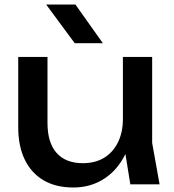

<svg xmlns="http://www.w3.org/2000/svg" viewBox="-20 -819 772 853"><path d="M306 14Q228 14 173.5 -18Q119 -50 90 -110Q61 -170 61 -253V-566H191V-273Q191 -185 231.5 -139.5Q272 -94 348 -94Q403 -94 442.5 -118Q482 -142 504 -186.5Q526 -231 526 -290L571 -265Q563 -178 527 -115.5Q491 -53 434 -19.5Q377 14 306 14ZM559 0 526 -204V-566H656V-184L689 0ZM315 -799 437 -627H312L185 -799Z"/></svg>

Font: Unbounded
Style: Regular
Weight: 400
Designer: Luke Prowse, Jean-Baptiste Morizot, Fátima Lázaro, Florian Runge
Foundry: NaN
Version: Version 1.701;gftools[0.9.28.dev5+ged2979d]